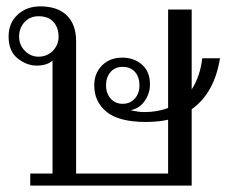

<svg xmlns="http://www.w3.org/2000/svg" viewBox="-20 -583 722 603"><path d="M106 -563Q161 -563 190 -534.5Q219 -506 219 -454V-38H508V-207Q477 -200 438 -200Q354 -200 315 -231.5Q276 -263 276 -315Q276 -353 300.5 -377.5Q325 -402 364 -402Q401 -402 426 -380Q451 -358 451 -318Q451 -290 434.5 -266Q418 -242 390 -237Q415 -231 433 -231Q475 -231 508 -244V-553H582V-302Q609 -344 615 -400H671Q653 -290 582 -240V0H75V-38H145V-393Q128 -377 95 -377Q64 -377 35.5 -399.5Q7 -422 7 -468Q7 -511 35.5 -537Q64 -563 106 -563ZM101 -405Q128 -405 146 -423.5Q164 -442 164 -468Q164 -496 148 -514Q132 -532 101 -532Q74 -532 57 -513.5Q40 -495 40 -468Q40 -442 58 -423.5Q76 -405 101 -405ZM365 -257Q389 -257 403.5 -273.5Q418 -290 418 -315Q418 -341 404 -357Q390 -373 365 -373Q341 -373 327 -356.5Q313 -340 313 -315Q313 -290 327.5 -273.5Q342 -257 365 -257Z"/></svg>

Font: Taviraj Light
Style: Regular
Weight: 300
Designer: Katatrad Team
Foundry: CadsonDemak
Version: Version 1.001